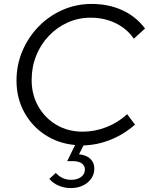

<svg xmlns="http://www.w3.org/2000/svg" viewBox="-20 -729 758 977"><path d="M341 228Q307 228 278 215.5Q249 203 231 181L264 151Q296 186 342 186Q373 186 392.5 171.5Q412 157 412 134Q412 114 396 102.5Q380 91 351 91H322L362 9Q276 1 208.5 -43.5Q141 -88 102.5 -159.5Q64 -231 64 -319Q64 -399 94 -469.5Q124 -540 176.5 -594Q229 -648 298.5 -678.5Q368 -709 446 -709Q533 -709 602.5 -677Q672 -645 718 -584L661 -532Q626 -583 568.5 -611Q511 -639 442 -639Q379 -639 324.5 -614.5Q270 -590 228.5 -546.5Q187 -503 164 -445.5Q141 -388 141 -322Q141 -247 175 -187.5Q209 -128 267.5 -93.5Q326 -59 401 -59Q463 -59 522.5 -82.5Q582 -106 627 -148L667 -95Q612 -46 544 -18.5Q476 9 405 11L382 56Q419 60 439.5 79Q460 98 460 129Q460 157 444.5 179.5Q429 202 402 215Q375 228 341 228Z"/></svg>

Font: Red Hat Display
Style: Italic
Weight: 300
Italic angle: -12°
Designer: Pentagram, MCKL
Foundry: Pentagram, MCKL
Version: Version 1.023